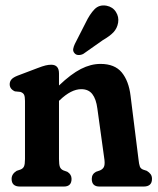

<svg xmlns="http://www.w3.org/2000/svg" viewBox="-20 -683 578 703"><path d="M196 -414V-370Q240 -412 276.2 -430.5Q312.5 -449 348 -449Q400 -449 425.8 -417.8Q451.5 -386.5 458 -332.5L487 -100.5Q489 -81.5 492 -73.5Q495 -65.5 504 -62L517.5 -57.5Q526.5 -52 531.5 -45.2Q536.5 -38.5 536.5 -28Q536.5 0 506 0H344Q316 0 316 -28Q316 -45.5 331.5 -54L346 -59Q355.5 -63 360 -71Q364.5 -79 362.5 -97.5L336.5 -285.5Q332 -320.5 318 -338.5Q304 -356.5 277.5 -356.5Q240.5 -356.5 198.5 -316L196 -314V-100.5Q196 -80 199.5 -71.5Q203 -63 212.5 -59L226.5 -54Q242 -44.5 242 -28Q242 0 214 0H53Q22.5 0 22.5 -28Q22.5 -46 41 -57.5L54.5 -62Q64 -65.5 67.8 -73.5Q71.5 -81.5 71.5 -100.5V-313.5Q71.5 -330 67.8 -336.8Q64 -343.5 54.5 -346.5L34.5 -348.5Q15.5 -357 15.5 -374.5Q15.5 -384.5 21.8 -392Q28 -399.5 44.5 -406L117 -433.5Q136.5 -441 147.2 -443.5Q158 -446 167.5 -446Q196 -446 196 -414ZM293.5 -599.5Q308.5 -631 326 -649Q343.5 -667 370.5 -662Q393 -657.5 404.5 -639.2Q416 -621 412.5 -600Q409 -579.5 395.8 -565.2Q382.5 -551 356.5 -536L285.5 -486Q277.5 -481.5 268.2 -481.5Q259 -481.5 253.5 -487.5Q246.5 -495 248 -503.8Q249.5 -512.5 254 -522Z"/></svg>

Font: Fraunces 144pt S100 SemiBold
Style: Regular
Weight: 600
Version: Version 1.000; ttfautohint (v1.8.3)